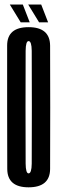

<svg xmlns="http://www.w3.org/2000/svg" viewBox="-20 -796 246 820"><path d="M102 4Q193.5 4 194 -74.5Q194.5 -153 194.5 -337.5Q194.5 -521.5 194 -600.8Q193.5 -680 102 -680Q10.5 -680 10.5 -601.5Q10.5 -523 10.5 -337.5Q10.5 -153 11 -74.5Q11.5 4 102 4ZM102 -55.5Q90 -55.5 89.5 -97.2Q89 -139 89 -337.5Q89 -538 89.5 -579.2Q90 -620.5 102 -620.5Q115 -620.5 115.5 -579.2Q116 -538 116 -337.5Q116 -139 115.5 -97.2Q115 -55.5 102 -55.5ZM147 -700.5H185.5L156 -776.5H100.5ZM68.5 -700.5H107L77.5 -776.5H22Z"/></svg>

Font: Anybody UltraCondensed
Style: Regular
Weight: 400
Width: 1
Version: Version 1.113;gftools[0.9.25]